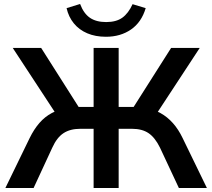

<svg xmlns="http://www.w3.org/2000/svg" viewBox="-20 -946 1067 966"><path d="M7 0 129 -251Q151 -296 178.5 -327.5Q206 -359 241 -377.5Q276 -396 319 -403L267 -365L44 -705H187L387 -390L363 -408H451V-705H577V-408H666L641 -390L841 -705H985L762 -365L710 -403Q753 -396 787.5 -377Q822 -358 850 -326.5Q878 -295 899 -251L1021 0H880L785 -203Q760 -254 727.5 -276Q695 -298 644 -298H577V0H451V-298H384Q333 -298 299.5 -276Q266 -254 243 -203L149 0ZM513 -761Q460 -761 419 -778.5Q378 -796 351.5 -828.5Q325 -861 315 -905L383 -926Q401 -878 432.5 -856.5Q464 -835 514 -835Q565 -835 595.5 -857Q626 -879 647 -925L713 -905Q692 -834 639 -797.5Q586 -761 513 -761Z"/></svg>

Font: Nunito Sans 11pt
Style: Bold
Weight: 700
Version: Version 3.101;gftools[0.9.27]